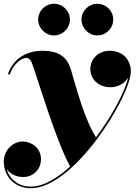

<svg xmlns="http://www.w3.org/2000/svg" viewBox="-23 -739 724 1019"><path d="M409.5 -635.5C409.5 -589 447.5 -551 493.5 -551C540 -551 578 -589 578 -635.5C578 -681.5 540 -719 493.5 -719C447.5 -719 409.5 -681.5 409.5 -635.5ZM179.5 -635.5C179.5 -589 217.5 -551 263.5 -551C310 -551 348 -589 348 -635.5C348 -681.5 310 -719 263.5 -719C217.5 -719 179.5 -681.5 179.5 -635.5ZM141 260C371 260 671.5 -231 671.5 -361C671.5 -414 635.5 -469.5 558.5 -469.5C501.5 -469.5 456.5 -428.5 456.5 -373C456.5 -315 503.5 -276 563.5 -276C602.5 -276 640 -296.5 658 -328C640.5 -254.5 573.5 -127 486.5 -10C425 -107 381 -276 354.5 -365.5C336.5 -428.5 299 -469.5 202.5 -469.5C126.5 -469.5 52 -436.5 19 -346.5L28 -342.5C51.5 -407 94.5 -431.5 117 -431.5C137.5 -431.5 144.5 -409 148.5 -398.5C175.5 -326.5 276.5 16.5 349.5 144.5C279.5 208.5 206.5 251.5 140.5 251.5C75 251.5 28 212 12.5 159C30.5 184 64 200.5 100 200.5C153 200.5 194.5 160.5 194.5 105.5C194.5 46.5 143.5 12 98.5 12C40.5 12 -3 63 -3 118C-3 196 54 260 141 260Z"/></svg>

Font: Bodoni* 24pt Fatface
Style: Italic
Weight: 900
Italic angle: -13°
Version: Version 2.3